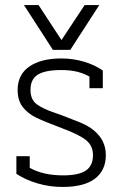

<svg xmlns="http://www.w3.org/2000/svg" viewBox="-20 -727 485 762"><path d="M75 -707H133L224 -568L316 -707H374L259 -529H190ZM45 -37V-107H98V-61Q151 -31 231 -31Q292 -31 320.5 -50Q349 -69 349 -111Q349 -148 322.5 -170Q296 -192 229 -217Q157 -244 124 -260Q91 -276 70.5 -302Q50 -328 50 -370Q50 -431 96.5 -463Q143 -495 223 -495Q271 -495 314 -482Q357 -469 388 -447V-377H335V-423Q312 -436 285.5 -442.5Q259 -449 222 -449Q160 -449 130.5 -431Q101 -413 101 -370Q101 -332 125.5 -313.5Q150 -295 201 -278Q225 -270 237 -265Q245 -262 295.5 -242Q346 -222 373 -189Q400 -156 400 -111Q400 -51 357 -18Q314 15 228 15Q177 15 129.5 1Q82 -13 45 -37Z"/></svg>

Font: Pridi ExtraLight
Style: Regular
Weight: 275
Designer: Katatrad Team
Foundry: CadsonDemak
Version: Version 1.001